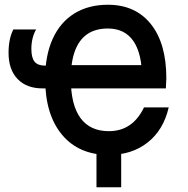

<svg xmlns="http://www.w3.org/2000/svg" viewBox="-20 -636 790 808"><path d="M615 -362 578 -305Q578 -410 541.5 -463Q505 -516 434 -516Q382 -516 347.5 -492.5Q313 -469 295.5 -422Q278 -375 278 -305Q278 -195 318.5 -139.5Q359 -84 438 -84Q488 -84 525 -109Q562 -134 586 -184H690Q668 -89 601.5 -36.5Q535 16 438 16Q312 16 241 -69Q170 -154 170 -305Q170 -402 201.5 -472Q233 -542 292.5 -579Q352 -616 434 -616Q550 -616 615 -534.5Q680 -453 680 -307Q679 -286 678 -264H255V-362ZM16 -414Q16 -472 36 -512H132Q112 -477 112 -430Q112 -393 125.5 -376.5Q139 -360 168 -360H190V-264H159Q92 -264 54 -303.5Q16 -343 16 -414ZM386 -10H490V152H386Z"/></svg>

Font: Martian Mono VF sWd Rg
Style: Regular
Weight: 400
Width: 6
Monospace: yes
Designer: Roman Shamin
Foundry: Evil Martians
Version: Version 1.100